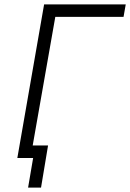

<svg xmlns="http://www.w3.org/2000/svg" viewBox="-20 -720 593 875"><path d="M59 0H131L108 135H167L199 -57H129L232 -643H543L553 -700H181Z"/></svg>

Font: Fixel Display Light
Style: Italic
Weight: 300
Italic angle: -10°
Designer: AlfaBravo + MacPaw
Foundry: Kyrylo Tkachov, Marchela Mozhyna, Serhii Makarenko, Maria Weinstein, Zakhar Kryvoshyya
Version: Version 1.210;Glyphs 3.2 (3217)